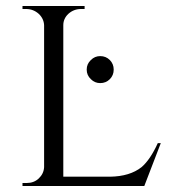

<svg xmlns="http://www.w3.org/2000/svg" viewBox="-20 -620 576 640"><path d="M516 -143 461 0H55V-10H69Q93 -10 109 -25Q126 -41 127 -63V-536Q126 -558 109 -574Q91 -590 67 -590H55V-600H262V-590H250Q226 -590 208 -574Q191 -558 191 -536V-31H347Q413 -32 452 -63Q481 -88 506 -143ZM283 -356Q269 -369 269 -388Q269 -407 283 -420Q296 -433 314 -433Q333 -433 346 -420Q359 -407 359 -388Q359 -369 346 -356Q333 -343 314 -343Q296 -343 283 -356Z"/></svg>

Font: Cinzel(RUS BY LYAJKA)
Style: Regular
Weight: 400
Designer: Natanael Gama
Version: Version 1.001;PS 001.001;hotconv 1.0.56;makeotf.lib2.0.21325